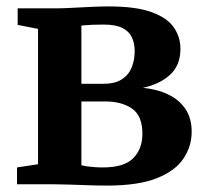

<svg xmlns="http://www.w3.org/2000/svg" viewBox="-20 -574 644 598"><path d="M314 4Q287.5 4 257.2 3Q227 2 198.8 1Q170.5 0 150.5 0H33V-52.5L98.5 -62.5V-484L35 -496.5V-548H155Q173.5 -548 202 -549.5Q230.5 -551 261.8 -552.5Q293 -554 318 -554Q403.5 -554 452.2 -536.2Q501 -518.5 521.5 -488.5Q542 -458.5 542 -422Q542 -370.5 509.5 -341Q477 -311.5 425 -300.5Q470.5 -296 504.5 -279.5Q538.5 -263 557.8 -234.2Q577 -205.5 577 -164Q577 -118 551.2 -79.8Q525.5 -41.5 468 -18.8Q410.5 4 314 4ZM300 -52.5Q367 -52.5 395.2 -81.5Q423.5 -110.5 423.5 -157.5Q423.5 -213.5 391.2 -235.8Q359 -258 308 -258H233.5V-59.5Q240 -57.5 250.5 -56Q261 -54.5 274 -53.5Q287 -52.5 300 -52.5ZM233.5 -313H301.5Q338 -313 359.5 -327Q381 -341 390.2 -364.2Q399.5 -387.5 399.5 -414.5Q399.5 -439.5 390.5 -458.2Q381.5 -477 360.5 -487.2Q339.5 -497.5 302 -497.5Q284 -497.5 266.5 -496.8Q249 -496 233.5 -494.5Z"/></svg>

Font: Merriweather 36pt
Style: Bold
Weight: 700
Designer: Eben Sorkin
Foundry: Eben Sorkin
Version: Version 2.100